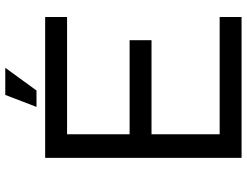

<svg xmlns="http://www.w3.org/2000/svg" viewBox="-125 -821 946 736"><g transform="rotate(-90 348.0 -453.0)"><path d="M306.2 -786.1 352.1 -905.8H456.1L369.1 -786.1ZM650.9 0H110.8V-752.9H650.9V-668.9H201.2V-429.2H562V-345.2H201.2V-84H650.9Z"/></g></svg>

Font: Standard
Style: Regular
Weight: 400
Designer: Bryce Wilner
Version: Version 2.000;PS 2.0;hotconv 16.6.51;makeotf.lib2.5.65220 DE